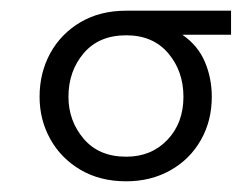

<svg xmlns="http://www.w3.org/2000/svg" viewBox="-20 -726 470 359"><path d="M216 -387Q167 -387 130.5 -408.5Q94 -430 74 -466Q54 -502 54 -545Q54 -590 74 -626.5Q94 -663 130.5 -684.5Q167 -706 216 -706H412V-661H321Q350 -641 363 -610.5Q376 -580 376 -545Q376 -500 355.5 -464Q335 -428 298.5 -407.5Q262 -387 216 -387ZM216 -433Q263 -433 293 -464.5Q323 -496 323 -545Q323 -593 294.5 -626.5Q266 -660 216 -660Q165 -660 136.5 -626.5Q108 -593 108 -545Q108 -500 136.5 -466.5Q165 -433 216 -433Z"/></svg>

Font: MuseoModerno SemiBold Light
Style: Regular
Weight: 300
Version: Version 1.001